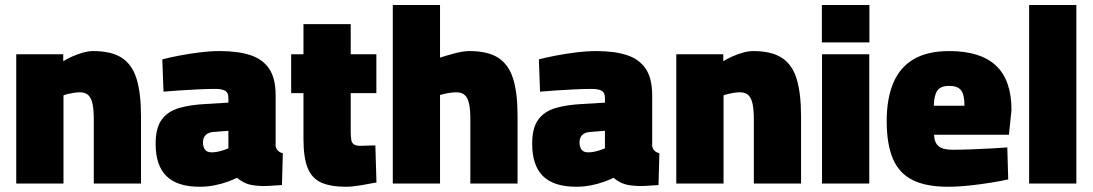

<svg xmlns="http://www.w3.org/2000/svg" viewBox="-20 -714 4254 747"><path d="M43.2 0V-502.8H226V-475.9Q240.4 -484.9 260.3 -493.9Q280.2 -502.9 302.1 -509.1Q323.9 -515.3 342.7 -515.3Q413.8 -515.3 454.3 -488.8Q494.8 -462.2 511.7 -406.2Q528.6 -350.2 528.6 -261V0H344.9V-251Q344.9 -285.1 340.4 -308.1Q336 -331.1 324.4 -343Q312.8 -354.9 291.4 -354.9Q280 -354.9 267.7 -353Q255.5 -351.1 244.8 -348.5Q234.2 -345.9 227 -343V0Z M757.1 12.6Q669.8 12.6 627.6 -28.8Q585.5 -70.2 585.5 -154.8Q585.5 -216.7 609.3 -248.8Q633 -280.9 676.7 -293.7Q720.4 -306.5 781 -309.4L868.6 -314.7V-333.5Q868.6 -353.9 855.8 -361Q842.9 -368.1 818.4 -368.1Q790 -368.1 752.7 -366.4Q715.4 -364.6 679 -362.2Q642.6 -359.9 616.1 -357.4L611.5 -483Q637.8 -490.1 675.9 -497.4Q714 -504.8 755.9 -510Q797.8 -515.3 835.5 -515.3Q905 -515.3 953.3 -499.8Q1001.6 -484.2 1027 -446.9Q1052.4 -409.6 1052.4 -342.9V-144.9Q1054.9 -133.9 1061.8 -127.3Q1068.7 -120.7 1080.4 -117.8L1077 5.9Q1050.6 8.1 1023.8 9.4Q996.9 10.8 981.1 8.5Q952.3 6.7 932.7 -2.6Q913.1 -11.9 902.4 -22.4Q888.5 -15.4 865.4 -6.9Q842.2 1.6 814.2 7.1Q786.2 12.6 757.1 12.6ZM803.8 -121.3Q815.4 -121.3 827.3 -123.8Q839.2 -126.3 850.4 -130.1Q861.6 -133.8 868.6 -136.8V-205.1L809.1 -200.4Q790.9 -198.9 780.3 -188.8Q769.7 -178.6 769.7 -159.9Q769.7 -142.7 777.4 -132Q785.1 -121.3 803.8 -121.3Z M1326.1 12.6Q1266.1 12.6 1229.7 -3.8Q1193.2 -20.2 1177 -60.6Q1160.7 -101 1160.7 -172.5V-351.7H1112.8V-502.8H1160.7V-620.2H1344.5V-502.8H1444.3V-351.7H1344.5V-202.6Q1344.5 -182.6 1346.6 -170.4Q1348.6 -158.3 1356.5 -152.5Q1364.4 -146.7 1381.6 -146.7Q1387.1 -146.7 1398.9 -147.2Q1410.7 -147.7 1422.8 -147.9Q1434.8 -148.2 1440.4 -148.2L1444.7 -4.1Q1419.4 1 1384.4 6.8Q1349.5 12.6 1326.1 12.6Z M1508.2 0V-694.5H1692V-489.8Q1715 -497.5 1748.5 -506.4Q1782.1 -515.3 1806.6 -515.3Q1878.2 -515.3 1918.7 -489Q1959.2 -462.7 1976.4 -407.6Q1993.6 -352.4 1993.6 -265.5V0H1809.9V-251.4Q1809.9 -285.5 1805.4 -308.3Q1801 -331.1 1789.4 -343Q1777.8 -354.9 1755.3 -354.9Q1739.6 -354.9 1721.4 -351.4Q1703.1 -347.8 1692 -344.5V0Z M2222.1 12.6Q2134.8 12.6 2092.6 -28.8Q2050.5 -70.2 2050.5 -154.8Q2050.5 -216.7 2074.3 -248.8Q2098 -280.9 2141.7 -293.7Q2185.4 -306.5 2246 -309.4L2333.6 -314.7V-333.5Q2333.6 -353.9 2320.8 -361Q2307.9 -368.1 2283.4 -368.1Q2255 -368.1 2217.7 -366.4Q2180.4 -364.6 2144 -362.2Q2107.6 -359.9 2081.1 -357.4L2076.5 -483Q2102.8 -490.1 2140.9 -497.4Q2179 -504.8 2220.9 -510Q2262.8 -515.3 2300.5 -515.3Q2370 -515.3 2418.3 -499.8Q2466.6 -484.2 2492 -446.9Q2517.4 -409.6 2517.4 -342.9V-144.9Q2519.9 -133.9 2526.8 -127.3Q2533.7 -120.7 2545.4 -117.8L2542 5.9Q2515.6 8.1 2488.8 9.4Q2461.9 10.8 2446.1 8.5Q2417.3 6.7 2397.7 -2.6Q2378.1 -11.9 2367.4 -22.4Q2353.5 -15.4 2330.4 -6.9Q2307.2 1.6 2279.2 7.1Q2251.2 12.6 2222.1 12.6ZM2268.8 -121.3Q2280.4 -121.3 2292.3 -123.8Q2304.2 -126.3 2315.4 -130.1Q2326.6 -133.8 2333.6 -136.8V-205.1L2274.1 -200.4Q2255.9 -198.9 2245.3 -188.8Q2234.7 -178.6 2234.7 -159.9Q2234.7 -142.7 2242.4 -132Q2250.1 -121.3 2268.8 -121.3Z M2611.2 0V-502.8H2794V-475.9Q2808.4 -484.9 2828.3 -493.9Q2848.2 -502.9 2870.1 -509.1Q2891.9 -515.3 2910.7 -515.3Q2981.8 -515.3 3022.3 -488.8Q3062.8 -462.2 3079.7 -406.2Q3096.6 -350.2 3096.6 -261V0H2912.9V-251Q2912.9 -285.1 2908.4 -308.1Q2904 -331.1 2892.4 -343Q2880.8 -354.9 2859.4 -354.9Q2848 -354.9 2835.7 -353Q2823.5 -351.1 2812.8 -348.5Q2802.2 -345.9 2795 -343V0Z M3178.2 0V-502.8H3362V0ZM3177.6 -549.1V-694.5H3362.5V-549.1Z M3668.1 12.6Q3582 12.6 3529.5 -14.2Q3477 -41 3453.4 -97.6Q3429.8 -154.1 3429.8 -243Q3429.8 -331.4 3455.9 -392.3Q3482 -453.1 3535.7 -484.2Q3589.4 -515.3 3673.5 -515.3Q3794.6 -515.3 3854.9 -458.8Q3915.3 -402.3 3915.3 -286L3905.3 -189.7H3614.1Q3615.1 -159.1 3631.7 -145.3Q3648.3 -131.4 3686.3 -131.4Q3718.5 -131.4 3757.7 -132.9Q3796.9 -134.4 3834.7 -136.4Q3872.5 -138.4 3899 -140.4L3902.6 -16Q3876.4 -10 3836.5 -3.5Q3796.7 3 3752.4 7.8Q3708.1 12.6 3668.1 12.6ZM3613.1 -302.7H3732.4Q3732.4 -346 3719 -363Q3705.6 -379.9 3673.5 -379.9Q3639.9 -379.9 3627 -361.8Q3614.1 -343.7 3613.1 -302.7Z M3983.9 0V-694.5H4167.7V0Z"/></svg>

Font: Titillium Web SemiBold
Style: Regular
Weight: 600
Designer: Mohamed Gaber, Accademia di Belle Arti di Urbino
Foundry: Kief Type Foundry, Accademia di Belle Arti di Urbino
Version: Version 3.000; ttfautohint (v1.8.4)